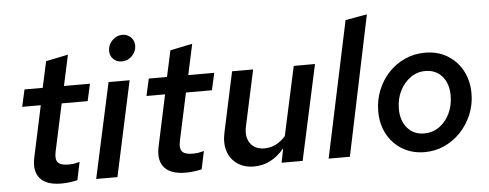

<svg xmlns="http://www.w3.org/2000/svg" viewBox="-50 -870 2567 1008"><g transform="rotate(-5 1234.0 -366.0)"><path d="M236 8Q158 8 124.5 -30.5Q91 -69 106 -140L164 -411H66L86 -501H182L212 -639L329 -663L294 -501H431L411 -411H274L220 -160Q212 -121 226.5 -104.5Q241 -88 284 -88Q296 -88 307 -89.5Q318 -91 341 -97L321 -2Q303 2 281 5Q259 8 236 8Z M608 -603Q581 -603 563.5 -620.5Q546 -638 546 -664Q546 -695 569 -718.5Q592 -742 623 -742Q649 -742 667 -724Q685 -706 685 -680Q685 -649 662.5 -626Q640 -603 608 -603ZM420 0 529 -501H640L532 0Z M891 8Q813 8 779.5 -30.5Q746 -69 761 -140L819 -411H721L741 -501H837L867 -639L984 -663L949 -501H1086L1066 -411H929L875 -160Q867 -121 881.5 -104.5Q896 -88 939 -88Q951 -88 962 -89.5Q973 -91 996 -97L976 -2Q958 2 936 5Q914 8 891 8Z M1252 7Q1200 7 1164 -18Q1128 -43 1114 -86Q1100 -129 1112 -184L1180 -501H1291L1228 -210Q1215 -153 1239.5 -118Q1264 -83 1315 -83Q1378 -83 1426 -138L1505 -501H1617L1508 0H1397L1412 -75Q1344 7 1252 7Z M1645 0 1797 -717 1911 -737 1757 0Z M2151 10Q2086 10 2035 -20Q1984 -50 1955 -103Q1926 -156 1926 -224Q1926 -283 1947 -335Q1968 -387 2005 -426.5Q2042 -466 2091.5 -488Q2141 -510 2197 -510Q2263 -510 2313.5 -480Q2364 -450 2393 -397Q2422 -344 2422 -276Q2422 -217 2400.5 -165.5Q2379 -114 2342 -74.5Q2305 -35 2256 -12.5Q2207 10 2151 10ZM2157 -88Q2201 -88 2236 -112.5Q2271 -137 2291.5 -179.5Q2312 -222 2312 -274Q2312 -337 2279 -375.5Q2246 -414 2190 -414Q2147 -414 2112 -389Q2077 -364 2056 -322Q2035 -280 2035 -228Q2035 -165 2068.5 -126.5Q2102 -88 2157 -88Z"/></g></svg>

Font: Red Hat Text Medium
Style: Italic
Weight: 500
Italic angle: -12°
Designer: Pentagram, MCKL
Foundry: Pentagram, MCKL
Version: Version 1.023; ttfautohint (v1.8.3)